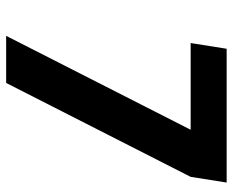

<svg xmlns="http://www.w3.org/2000/svg" viewBox="-88 -688 775 640"><g transform="rotate(90 300.0 -367.5)"><path d="M256 0H99L412 -615H123L142 -735H588L569 -615Z"/></g></svg>

Font: Iosevka Heavy Extended
Style: Italic
Weight: 900
Width: 7
Italic angle: -9°
Monospace: yes
Designer: Belleve Invis
Foundry: Belleve Invis
Version: Version 32.5.0; ttfautohint (v1.8.4)